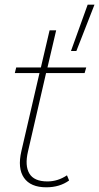

<svg xmlns="http://www.w3.org/2000/svg" viewBox="-20 -787 422 817"><path d="M382 -767 305 -570H282L353 -767ZM177 10Q110 10 82 -30.5Q54 -71 71 -144L148 -476H43L49 -500H154L191 -658H219L182 -500H347L340 -476H176L99 -142Q85 -82 105 -48.5Q125 -15 182 -15Q226 -15 265 -41L274 -19Q234 10 177 10Z"/></svg>

Font: Prodigy Sans ExtraLight
Style: Italic
Weight: 200
Italic angle: -13°
Designer: Wei Huang
Foundry: Wei Huang
Version: Version 1.003; ttfautohint (v1.8.3)